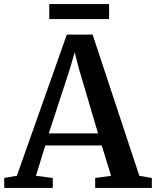

<svg xmlns="http://www.w3.org/2000/svg" viewBox="-34 -917 760 937"><path d="M48.5 -59.5 292 -748H418L646 -59L707 -48.5V0H430.5V-48.5L508 -59L462.5 -207H187L141.5 -59L223.5 -48.5V0H-13L-13.5 -48.5ZM444.5 -266 350 -585.5 330.5 -662.5 308 -583.5 204 -266ZM498.5 -897V-824H206.5V-897Z"/></svg>

Font: Merriweather 36pt SemiBold
Style: Regular
Weight: 600
Version: Version 2.100